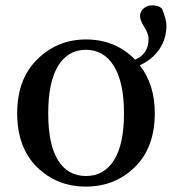

<svg xmlns="http://www.w3.org/2000/svg" viewBox="-20 -690 649 725"><path d="M304.7 -25.4Q373 -25.4 410.6 -85.4Q448.2 -145.5 448.2 -261.7Q448.2 -378.9 410.2 -440.4Q372.1 -502 304.7 -502Q236.3 -502 199.2 -440.9Q162.1 -379.9 162.1 -261.7Q162.1 -145.5 198.7 -85.4Q235.4 -25.4 304.7 -25.4ZM608.4 -593.8Q608.4 -543 581.5 -503.9Q554.7 -464.8 507.8 -443.4Q564.5 -371.1 564.5 -262.7Q564.5 -132.8 489.3 -59.1Q414.1 14.6 304.7 14.6Q194.3 14.6 119.6 -59.1Q44.9 -132.8 44.9 -262.7Q44.9 -391.6 121.1 -466.3Q197.3 -541 304.7 -541Q416 -541 490.2 -464.8Q541 -486.3 541 -543Q541 -562.5 524.9 -587.9Q508.8 -613.3 508.8 -628.9Q508.8 -644.5 521.5 -657.2Q534.2 -669.9 554.7 -669.9Q579.1 -669.9 591.8 -657.2Q608.4 -616.2 608.4 -593.8Z"/></svg>

Font: GenYoMin TW TTF SemiBold
Style: Regular
Weight: 600
Version: Version 1.300